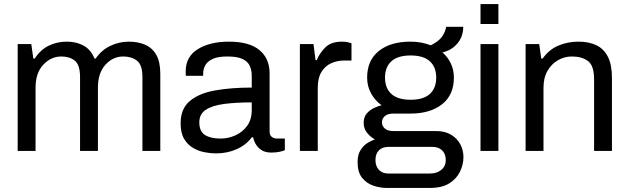

<svg xmlns="http://www.w3.org/2000/svg" viewBox="-20 -743 3096 945"><path d="M67 0V-526H134L144 -455H151Q179 -498 219.5 -518Q260 -538 309 -538Q356 -538 391.5 -518.5Q427 -499 445 -455H451Q479 -496 522.5 -517Q566 -538 614 -538Q660 -538 695 -522.5Q730 -507 749.5 -472.5Q769 -438 769 -379V0H681V-363Q681 -424 654 -444.5Q627 -465 587 -465Q536 -465 499 -424.5Q462 -384 462 -311V0H374V-363Q374 -424 348 -444.5Q322 -465 282 -465Q231 -465 193 -424.5Q155 -384 155 -311V0Z M1043 12Q1018 12 988 6.5Q958 1 931 -14.5Q904 -30 886.5 -59Q869 -88 869 -136Q869 -208 914.5 -246Q960 -284 1039 -298Q1118 -312 1219 -312V-370Q1219 -398 1209 -419.5Q1199 -441 1173 -453Q1147 -465 1099 -465Q1052 -465 1026 -452.5Q1000 -440 990 -421Q980 -402 980 -382V-370H895Q894 -374 894 -379.5Q894 -385 894 -392Q894 -464 953.5 -501Q1013 -538 1107 -538Q1207 -538 1257 -496.5Q1307 -455 1307 -381V-96Q1307 -77 1318 -69Q1329 -61 1342 -61H1382V-4Q1374 0 1356.5 4Q1339 8 1314 8Q1279 8 1256 -12.5Q1233 -33 1226 -67H1219Q1192 -30 1145.5 -9Q1099 12 1043 12ZM1066 -61Q1103 -61 1138 -76.5Q1173 -92 1196 -123Q1219 -154 1219 -201V-239Q1142 -239 1084 -231.5Q1026 -224 993.5 -203Q961 -182 961 -141Q961 -96 989 -78.5Q1017 -61 1066 -61Z M1456 0V-526H1523L1533 -447H1539Q1552 -480 1580.5 -509Q1609 -538 1663 -538Q1684 -538 1697 -534Q1710 -530 1710 -530V-445H1673Q1640 -445 1610.5 -432Q1581 -419 1562.5 -389.5Q1544 -360 1544 -311V0Z M1883 182Q1851 182 1818 171Q1785 160 1762.5 132.5Q1740 105 1740 55Q1740 18 1755 -5Q1770 -28 1790 -40Q1810 -52 1825 -57Q1803 -69 1786.5 -89.5Q1770 -110 1770 -138Q1770 -168 1786 -185.5Q1802 -203 1823 -212.5Q1844 -222 1858 -225Q1826 -248 1806.5 -283Q1787 -318 1787 -361Q1787 -446 1844.5 -492Q1902 -538 2000 -538Q2055 -538 2100 -520Q2139 -539 2155.5 -562.5Q2172 -586 2176 -611H2260Q2260 -564 2232 -530Q2204 -496 2158 -485Q2184 -462 2199 -430.5Q2214 -399 2214 -361Q2214 -276 2156 -230Q2098 -184 2000 -184H1916Q1888 -184 1874 -171.5Q1860 -159 1860 -141Q1860 -123 1874 -110.5Q1888 -98 1916 -98H2127Q2170 -98 2200 -80Q2230 -62 2245.5 -33Q2261 -4 2261 30Q2261 66 2244.5 101Q2228 136 2192 159Q2156 182 2095 182ZM1891 111H2097Q2130 111 2152 93Q2174 75 2174 45Q2174 14 2156 -3Q2138 -20 2110 -20H1891Q1862 -20 1845 -3Q1828 14 1828 45Q1828 75 1845 93Q1862 111 1891 111ZM2001 -252Q2064 -252 2095.5 -280.5Q2127 -309 2127 -361Q2127 -413 2095.5 -441.5Q2064 -470 2001 -470Q1938 -470 1906.5 -441.5Q1875 -413 1875 -361Q1875 -309 1906.5 -280.5Q1938 -252 2001 -252Z M2345 0V-526H2433V0ZM2345 -625V-723H2433V-625Z M2567 0V-526H2634L2644 -455H2651Q2682 -499 2728 -518.5Q2774 -538 2828 -538Q2878 -538 2915 -520.5Q2952 -503 2972 -463.5Q2992 -424 2992 -359V0H2904V-353Q2904 -420 2874 -442.5Q2844 -465 2795 -465Q2758 -465 2726 -446.5Q2694 -428 2674.5 -394Q2655 -360 2655 -311V0Z"/></svg>

Font: Archivo VF Beta
Style: Regular
Weight: 400
Designer: Hector Gatti
Foundry: Omnibus-Type
Version: Version 1.002